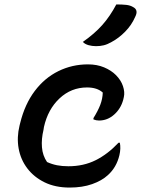

<svg xmlns="http://www.w3.org/2000/svg" viewBox="-20 -834 640 865"><path d="M376 -544Q417 -544 449 -530.5Q481 -517 502 -496Q525 -473 534 -446Q543 -419 538 -397L535 -384Q524 -344 494 -317.5Q464 -291 426 -291Q413 -291 401 -296V-302Q421 -334 431.5 -361Q442 -388 443 -417Q418 -440 372 -440Q301 -440 248.5 -391Q196 -342 178 -262L176 -249Q166 -208 169 -170.5Q172 -133 192 -104Q214 -94 237 -89.5Q260 -85 288 -85Q356 -85 410.5 -112Q465 -139 514 -191H520Q525 -165 518 -135Q505 -80 466 -45Q439 -20 395 -4.5Q351 11 294 11Q229 11 181 -12.5Q133 -36 103 -75.5Q73 -115 64 -165Q55 -215 68 -268L71 -280Q92 -365 136.5 -424Q181 -483 243 -513.5Q305 -544 376 -544ZM504 -814Q531 -814 549 -812Q567 -810 580 -802Q605 -789 589 -758Q573 -721 544 -691.5Q515 -662 483 -645Q464 -634 447.5 -630Q431 -626 413 -626Q395 -626 379 -630.5Q363 -635 353 -645Q406 -682 441 -721.5Q476 -761 504 -814Z"/></svg>

Font: Recursive Mn Csl St Med
Style: Italic
Weight: 500
Italic angle: -15°
Monospace: yes
Version: Version 1.079;hotconv 1.0.112;makeotfexe 2.5.65598; ttfautoh